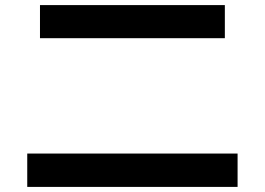

<svg xmlns="http://www.w3.org/2000/svg" viewBox="-20 -737 1040 754"><path d="M87 -3V-134H913V-3ZM137 -587V-717H863V-587Z"/></svg>

Font: M PLUS 1
Style: Bold
Weight: 700
Designer: Coji Morishita
Foundry: UNDERFOREST DESIGN
Version: Version 1.001